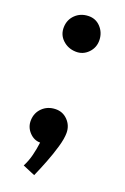

<svg xmlns="http://www.w3.org/2000/svg" viewBox="-118 -479 430 659"><g transform="rotate(20 96.5 -149.5)"><path d="M86 -308Q58 -309 38.5 -327.5Q19 -346 20 -374Q21 -401 39.5 -419Q58 -437 86 -438Q113 -439 131 -420Q149 -401 150 -374Q151 -346 132 -326.5Q113 -307 86 -308ZM23 -35Q24 -62 42.5 -80Q61 -98 89 -99Q116 -100 134.5 -81Q153 -62 153 -35Q153 -14 144 17Q135 48 122.5 80Q110 112 98 139L53 120Q64 99 70 75Q76 51 79 27Q56 27 39 8.5Q22 -10 23 -35Z"/></g></svg>

Font: Kulim Park
Style: Bold
Weight: 700
Designer: Noponies / Dale Sattler
Foundry: Noponies
Version: Version 1.000; ttfautohint (v1.8.3)